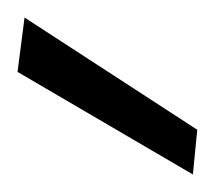

<svg xmlns="http://www.w3.org/2000/svg" viewBox="-20 -744 245 219"><path d="M200 -545 0 -662 8 -724 205 -596Z"/></svg>

Font: DM Sans 16pt Light
Style: Regular
Weight: 300
Version: Version 4.004;gftools[0.9.30]